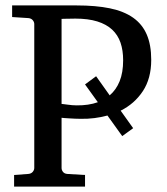

<svg xmlns="http://www.w3.org/2000/svg" viewBox="-20 -691 619 711"><path d="M436 -467.8Q436 -504.4 426.3 -533Q416.5 -561.5 395.3 -581.3Q374 -601.1 340.3 -611.6Q306.6 -622.1 258.8 -622.1Q252 -622.1 243.2 -621.8Q234.4 -621.6 226.6 -621.6Q217.8 -621.1 208 -621.1V-306.2Q209 -306.2 215.3 -305.4Q221.7 -304.7 230 -303.5Q238.3 -302.2 247.6 -301.5Q256.8 -300.8 264.2 -300.8Q308.1 -300.3 342.3 -312.5L294.9 -378.4L335.9 -408.7L386.2 -337.9Q410.2 -358.4 423.1 -390.4Q436 -422.4 436 -467.8ZM377.9 -263.2Q354.5 -256.8 329.8 -253.7Q305.2 -250.5 278.8 -251Q269 -251 257.6 -251.5Q246.1 -252 235.6 -252.7Q225.1 -253.4 217.5 -253.9Q210 -254.4 208 -254.9V-68.8Q208 -61.5 213.1 -54.7Q218.3 -47.9 229 -46.9L294.9 -43V0H32.2V-43L85 -46.9Q95.7 -47.9 101.3 -54.7Q106.9 -61.5 106.9 -68.8V-602.1Q106.9 -609.4 101.3 -616.2Q95.7 -623 85 -624L24.9 -627.9V-670.9H264.2Q335 -670.9 387 -660.2Q439 -649.4 472.9 -625.5Q506.8 -601.6 523.4 -563.2Q540 -524.9 540 -469.2Q540 -400.4 509 -353.5Q478 -306.6 426.8 -281.2L473.1 -216.3L432.6 -187Z"/></svg>

Font: Charis SIL CyrE
Style: Regular
Weight: 400
Foundry: SIL International
Version: Version 5.000